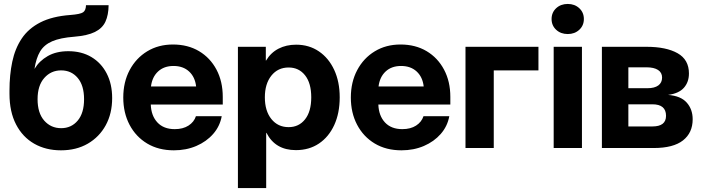

<svg xmlns="http://www.w3.org/2000/svg" viewBox="-20 -754 3574 978"><path d="M290.5 11.7Q213.4 11.7 154.3 -22Q95.2 -55.7 61.8 -120.1Q28.3 -184.6 28.3 -276.4V-292.5Q28.3 -372.1 42.5 -439.5Q56.6 -506.8 90.8 -557.9Q125 -608.9 185.5 -639.9Q246.1 -670.9 338.4 -677.7Q389.2 -681.6 403.3 -691.4Q417.5 -701.2 418 -727.5H533.2Q532.7 -677.7 517.1 -643.8Q501.5 -609.9 463.4 -591.1Q425.3 -572.3 357.9 -566.9Q287.1 -561.5 245.8 -543.7Q204.6 -525.9 184.3 -491.9Q164.1 -458 155.8 -403.8H156.2Q180.2 -443.8 223.4 -468.5Q266.6 -493.2 328.1 -493.2Q395.5 -493.2 445.6 -463.4Q495.6 -433.6 523.4 -379.9Q551.3 -326.2 551.3 -254.4Q551.3 -175.8 518.6 -116Q485.8 -56.2 427.2 -22.2Q368.7 11.7 290.5 11.7ZM291.5 -101.1Q343.3 -101.1 375.7 -139.6Q408.2 -178.2 408.2 -248.5Q408.2 -318.8 375.7 -357.2Q343.3 -395.5 291.5 -395.5Q239.7 -395.5 205.6 -356.9Q171.4 -318.4 171.4 -248.5Q171.4 -178.2 205.3 -139.6Q239.3 -101.1 291.5 -101.1Z M865.7 11.7Q787.6 11.7 729.7 -22.9Q671.9 -57.6 639.9 -118.4Q607.9 -179.2 607.9 -257.3Q607.9 -335.9 640.4 -397Q672.9 -458 730 -492.7Q787.1 -527.3 860.8 -527.3Q937 -527.3 993.9 -493.4Q1050.8 -459.5 1082.8 -399.2Q1114.7 -338.9 1114.7 -260.3V-221.7H748Q750 -164.6 781.7 -130.4Q813.5 -96.2 870.1 -96.2Q912.1 -96.2 940.2 -114.3Q968.3 -132.3 978 -162.1H1109.4Q1100.1 -110.8 1065.9 -71.8Q1031.7 -32.7 980 -10.5Q928.2 11.7 865.7 11.7ZM749 -313.5H979Q973.6 -361.8 943.1 -389.9Q912.6 -418 863.8 -418Q815.4 -418 785.2 -389.9Q754.9 -361.8 749 -313.5Z M1191.9 204.1V-515.6H1334V-445.8H1335.4Q1359.4 -485.8 1398.7 -506.1Q1438 -526.4 1488.3 -526.4Q1554.2 -526.4 1604.2 -492.4Q1654.3 -458.5 1682.4 -397.9Q1710.4 -337.4 1710.4 -258.3Q1710.4 -177.7 1682.6 -117.2Q1654.8 -56.6 1604.7 -22.9Q1554.7 10.7 1487.3 10.7Q1382.3 10.7 1337.4 -77.1H1335.9V204.1ZM1450.2 -106.4Q1502.4 -106.4 1533.9 -146.2Q1565.4 -186 1565.4 -258.3Q1565.4 -330.6 1533.9 -370.4Q1502.4 -410.2 1450.2 -410.2Q1395.5 -410.2 1362.3 -368.7Q1329.1 -327.1 1329.1 -258.3Q1329.1 -189 1362.3 -147.7Q1395.5 -106.4 1450.2 -106.4Z M2024.9 11.7Q1946.8 11.7 1888.9 -22.9Q1831.1 -57.6 1799.1 -118.4Q1767.1 -179.2 1767.1 -257.3Q1767.1 -335.9 1799.6 -397Q1832 -458 1889.2 -492.7Q1946.3 -527.3 2020 -527.3Q2096.2 -527.3 2153.1 -493.4Q2210 -459.5 2241.9 -399.2Q2273.9 -338.9 2273.9 -260.3V-221.7H1907.2Q1909.2 -164.6 1940.9 -130.4Q1972.7 -96.2 2029.3 -96.2Q2071.3 -96.2 2099.4 -114.3Q2127.4 -132.3 2137.2 -162.1H2268.6Q2259.3 -110.8 2225.1 -71.8Q2190.9 -32.7 2139.2 -10.5Q2087.4 11.7 2024.9 11.7ZM1908.2 -313.5H2138.2Q2132.8 -361.8 2102.3 -389.9Q2071.8 -418 2022.9 -418Q1974.6 -418 1944.3 -389.9Q1914.1 -361.8 1908.2 -313.5Z M2722.7 -515.6V-395.5H2495.1V0H2351.1V-515.6Z M2800.3 0V-515.6H2944.3V0ZM2872.1 -580.6Q2836.4 -580.6 2813 -602.3Q2789.6 -624 2789.6 -657.2Q2789.6 -690.4 2813 -712.2Q2836.4 -733.9 2872.1 -733.9Q2907.2 -733.9 2930.7 -712.2Q2954.1 -690.4 2954.1 -657.2Q2954.1 -624 2930.7 -602.3Q2907.2 -580.6 2872.1 -580.6Z M3045.9 0V-515.6H3273.4Q3373.5 -515.6 3431.4 -482.9Q3489.3 -450.2 3489.3 -379.9Q3489.3 -335.9 3463.6 -306.9Q3438 -277.8 3382.8 -270.5Q3447.8 -265.6 3478 -231.4Q3508.3 -197.3 3508.3 -146.5Q3508.3 -77.6 3459 -38.8Q3409.7 0 3309.6 0ZM3180.7 -109.9H3303.2Q3372.6 -109.9 3372.6 -164.1Q3372.6 -222.7 3303.2 -222.7H3180.7ZM3180.7 -304.7H3278.3Q3314 -304.7 3333.3 -318.8Q3352.5 -333 3352.5 -358.9Q3352.5 -384.3 3331.8 -397.7Q3311 -411.1 3273.4 -411.1H3180.7Z"/></svg>

Font: Inter Display
Style: Bold
Weight: 700
Designer: Rasmus Andersson
Foundry: rsms
Version: Version 4.001;git-9221beed3